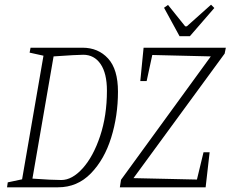

<svg xmlns="http://www.w3.org/2000/svg" viewBox="-20 -797 981 817"><path d="M482 -407Q482 -304 453 -211Q424 -118 366.5 -59Q309 0 227 0H10L13 -21L74 -34L165 -560L106 -573L110 -594H331Q398 -594 440 -548Q482 -502 482 -407ZM435 -411Q435 -485 408 -524.5Q381 -564 334 -564Q308 -564 208 -557L118 -37Q200 -31 241 -31Q287 -31 332 -81Q377 -131 406 -218Q435 -305 435 -411ZM548 -39 818 -33 846 -149H872L855 0H490L495 -32L877 -557L628 -563L604 -452H577L591 -594H941L936 -569ZM678 -764 695 -776 768 -685H775L878 -777L892 -763L788 -643H744Z"/></svg>

Font: Grenze ExtraLight
Style: Italic
Weight: 275
Italic angle: -10°
Designer: Renata Polastri
Foundry: Omnibus-Type
Version: Version 1.002; ttfautohint (v1.8)